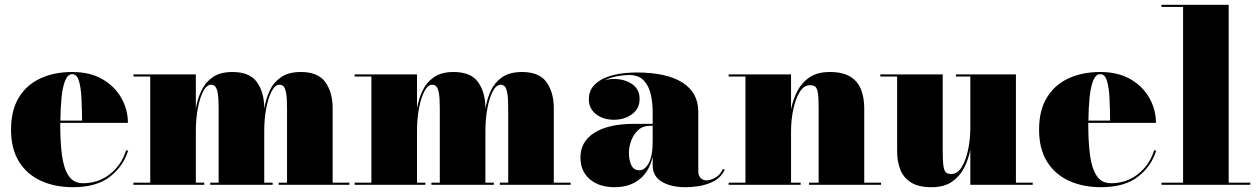

<svg xmlns="http://www.w3.org/2000/svg" viewBox="-20 -770 5240 800"><path d="M514 -143Q494.5 -78 438.5 -34Q382.5 10 284 10Q208.5 10 150.2 -16.8Q92 -43.5 59 -96.8Q26 -150 26 -230Q26 -310 58.2 -363.2Q90.5 -416.5 148 -443.2Q205.5 -470 281 -470Q355.5 -470 407.2 -439.8Q459 -409.5 486 -361Q513 -312.5 513 -258H231Q231 -254 231 -250Q231 -178 238.2 -123.2Q245.5 -68.5 266 -37.5Q286.5 -6.5 326 -6.5Q389.5 -6.5 438 -44.5Q486.5 -82.5 505 -143ZM281 -461Q262.5 -461 251.8 -434.8Q241 -408.5 236.5 -364.5Q232 -320.5 231.5 -267.5H322Q321.5 -315.5 319.5 -359.8Q317.5 -404 309 -432.5Q300.5 -461 281 -461Z M536 -9H606V-451H536V-460H796V-317.5Q802.5 -357 819 -392Q835.5 -427 866.5 -448.5Q897.5 -470 948.5 -470Q1021 -470 1051 -427.2Q1081 -384.5 1081 -319V-317Q1087.5 -357 1103.5 -391.8Q1119.5 -426.5 1150.8 -448.2Q1182 -470 1233.5 -470Q1306 -470 1336 -427.2Q1366 -384.5 1366 -319V-9H1436V0H1141V-9H1176V-320.5Q1176 -362.5 1172 -383.2Q1168 -404 1161 -410.5Q1154 -417 1144.5 -417Q1126.5 -417 1112.2 -390.5Q1098 -364 1089.5 -319.8Q1081 -275.5 1081 -223V-9H1116V0H856V-9H891V-320.5Q891 -362.5 887 -383.2Q883 -404 876 -410.5Q869 -417 859.5 -417Q841.5 -417 827.2 -390.5Q813 -364 804.5 -319.8Q796 -275.5 796 -223V-9H831V0H536Z M1457.5 -9H1527.5V-451H1457.5V-460H1717.5V-317.5Q1724 -357 1740.5 -392Q1757 -427 1788 -448.5Q1819 -470 1870 -470Q1942.5 -470 1972.5 -427.2Q2002.5 -384.5 2002.5 -319V-317Q2009 -357 2025 -391.8Q2041 -426.5 2072.2 -448.2Q2103.5 -470 2155 -470Q2227.5 -470 2257.5 -427.2Q2287.5 -384.5 2287.5 -319V-9H2357.5V0H2062.5V-9H2097.5V-320.5Q2097.5 -362.5 2093.5 -383.2Q2089.5 -404 2082.5 -410.5Q2075.5 -417 2066 -417Q2048 -417 2033.8 -390.5Q2019.5 -364 2011 -319.8Q2002.5 -275.5 2002.5 -223V-9H2037.5V0H1777.5V-9H1812.5V-320.5Q1812.5 -362.5 1808.5 -383.2Q1804.5 -404 1797.5 -410.5Q1790.5 -417 1781 -417Q1763 -417 1748.8 -390.5Q1734.5 -364 1726 -319.8Q1717.5 -275.5 1717.5 -223V-9H1752.5V0H1457.5Z M2622.5 -254H2699.5V-304.5Q2699.5 -340.5 2691.8 -375.8Q2684 -411 2662.8 -434.2Q2641.5 -457.5 2601.5 -457.5Q2580.5 -457.5 2552.2 -452.5Q2524 -447.5 2499.5 -435Q2518 -441 2538 -441Q2582 -441 2613.5 -419.8Q2645 -398.5 2645 -358Q2645 -317 2613.2 -294Q2581.5 -271 2538 -271Q2493 -271 2463.2 -294.5Q2433.5 -318 2433.5 -356Q2433.5 -388.5 2451.5 -410.2Q2469.5 -432 2498.8 -444.8Q2528 -457.5 2562.8 -462.8Q2597.5 -468 2631.5 -468Q2757.5 -468 2823.5 -426Q2889.5 -384 2889.5 -304.5V-55.5Q2889.5 -40 2898.5 -29.2Q2907.5 -18.5 2925.5 -18.5Q2937.5 -18.5 2958 -28.2Q2978.5 -38 2992.5 -66L2999.5 -63Q2983 -25.5 2939 -7.8Q2895 10 2836.5 10Q2775 10 2737.2 -13Q2699.5 -36 2699.5 -80V-117Q2685.5 -55 2644.2 -22.5Q2603 10 2541 10Q2476.5 10 2437.5 -23.2Q2398.5 -56.5 2398.5 -113.5Q2398.5 -180.5 2457.2 -217.2Q2516 -254 2622.5 -254ZM2644 -60.5Q2666.5 -60.5 2683 -90Q2699.5 -119.5 2699.5 -180.5V-246H2689.5Q2658 -246 2638.5 -227.5Q2619 -209 2609.8 -183.2Q2600.5 -157.5 2600.5 -135Q2600.5 -101.5 2610.8 -81Q2621 -60.5 2644 -60.5Z M3016 -9H3086V-451H3016V-460H3276V-314.5Q3284 -354.5 3302.2 -390.2Q3320.5 -426 3353.2 -448Q3386 -470 3437.5 -470Q3491.5 -470 3523 -450.5Q3554.5 -431 3567.8 -396.8Q3581 -362.5 3581 -319V-9H3651V0H3351V-9H3391V-320.5Q3391 -362.5 3387.8 -382.8Q3384.5 -403 3376.8 -409Q3369 -415 3355 -415Q3329.5 -415 3312 -386.5Q3294.5 -358 3285.2 -313.8Q3276 -269.5 3276 -223V-9H3316V0H3016Z M3908 -460V-139.5Q3908 -97.5 3911.2 -77.2Q3914.5 -57 3922.2 -51Q3930 -45 3944 -45Q3969.5 -45 3987 -73.5Q4004.5 -102 4013.8 -146.2Q4023 -190.5 4023 -237V-451H3963V-460H4213V-9H4283V0H4023V-145.5Q4015 -105.5 3996.8 -70Q3978.5 -34.5 3945.8 -12.2Q3913 10 3861.5 10Q3807 10 3775.8 -9.8Q3744.5 -29.5 3731.2 -63.5Q3718 -97.5 3718 -141V-451H3648V-460Z M4797.5 -143Q4778 -78 4722 -34Q4666 10 4567.5 10Q4492 10 4433.8 -16.8Q4375.5 -43.5 4342.5 -96.8Q4309.5 -150 4309.5 -230Q4309.5 -310 4341.8 -363.2Q4374 -416.5 4431.5 -443.2Q4489 -470 4564.5 -470Q4639 -470 4690.8 -439.8Q4742.5 -409.5 4769.5 -361Q4796.5 -312.5 4796.5 -258H4514.5Q4514.5 -254 4514.5 -250Q4514.5 -178 4521.8 -123.2Q4529 -68.5 4549.5 -37.5Q4570 -6.5 4609.5 -6.5Q4673 -6.5 4721.5 -44.5Q4770 -82.5 4788.5 -143ZM4564.5 -461Q4546 -461 4535.2 -434.8Q4524.5 -408.5 4520 -364.5Q4515.5 -320.5 4515 -267.5H4605.5Q4605 -315.5 4603 -359.8Q4601 -404 4592.5 -432.5Q4584 -461 4564.5 -461Z M4819.5 -9H4909.5V-741H4819.5V-750H5099.5V-9H5189.5V0H4819.5Z"/></svg>

Font: Bodoni* 24pt Fatface
Style: Regular
Weight: 900
Version: Version 2.3